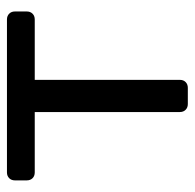

<svg xmlns="http://www.w3.org/2000/svg" viewBox="-24 -536 560 552"><g transform="rotate(-90 256.0 -260.0)"><path d="M232.9 0Q222.7 0 216.3 -6.4Q209.9 -12.7 209.9 -22.9V-440.1H36.3Q26.1 -440.1 19.7 -446.4Q13.4 -452.8 13.4 -463V-497.1Q13.4 -507.3 19.7 -513.6Q26.1 -520 36.3 -520H476.1Q486.2 -520 492.6 -513.6Q499 -507.3 499 -497.1V-463Q499 -452.8 492.6 -446.4Q486.2 -440.1 476.1 -440.1H302.4V-22.9Q302.4 -12.7 296.1 -6.4Q289.7 0 279.5 0Z"/></g></svg>

Font: Rubik Light
Style: Regular
Weight: 300
Designer: Hubert and Fischer
Foundry: Hubert and Fischer
Version: Version 2.300;gftools[0.9.30]